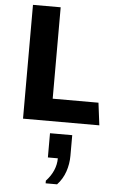

<svg xmlns="http://www.w3.org/2000/svg" viewBox="-67 -732 734 1153"><g transform="rotate(5 300.0 -155.5)"><path d="M84 0V-686H251V-135H527L544 0ZM253 375V359Q283 327 298 291.5Q313 256 313 219H253V73H387V197Q387 247 371 293.5Q355 340 322 375Z"/></g></svg>

Font: Chivo Mono Medium
Style: Bold
Weight: 700
Monospace: yes
Version: Version 1.008